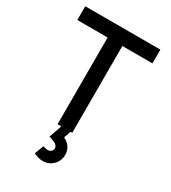

<svg xmlns="http://www.w3.org/2000/svg" viewBox="-228 -834 1060 1191"><g transform="rotate(30 302.0 -238.0)"><path d="M266.5 0 234.5 91C236 91.5 237 92 238.5 92C252 96.5 263 100.5 271.5 104C288 111 300 121.5 300 138C300 154.5 286.5 169 266 169C257.5 169 246 166.5 231.5 162L207.5 226C230 237.5 252.5 243.5 275 243.5C329.5 243.5 376 199.5 376 141C376 99 354 68.5 315.5 50L333 0H345V-621.5H560.5V-720H22.5V-621.5H239.5V0Z"/></g></svg>

Font: Vela Sans SemBd
Style: Regular
Weight: 600
Designer: Principal design: Mikhail Sharanda - project Manrope.
Design modification: Ravid Balaliev
Foundry: Mikhail Sharanda
Version: Version 1.001